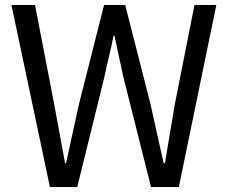

<svg xmlns="http://www.w3.org/2000/svg" viewBox="-20 -753 918 773"><path d="M181 0 26 -733H121L198 -334Q209 -275 220 -215.5Q231 -156 242 -96H246Q259 -156 272 -215.5Q285 -275 298 -334L399 -733H484L586 -334Q599 -275 612 -215.5Q625 -156 639 -96H644Q654 -156 664 -215.5Q674 -275 684 -334L763 -733H851L700 0H588L477 -442Q467 -486 458.5 -526.5Q450 -567 441 -609H437Q429 -567 419 -526.5Q409 -486 400 -442L291 0Z"/></svg>

Font: Noto Sans TC Thin
Style: Regular
Weight: 400
Version: Version 2.004-H2;hotconv 1.0.118;makeotfexe 2.5.65603